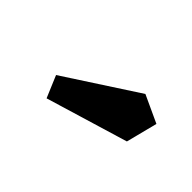

<svg xmlns="http://www.w3.org/2000/svg" viewBox="-30 -970 595 595"><g transform="rotate(45 268.0 -672.0)"><path d="M371.1 -784.7 460.9 -743.2 434.6 -640.1 164.1 -558.6 133.8 -630.4Z"/></g></svg>

Font: Black Ops One
Style: Regular
Weight: 400
Designer: James Grieshaber
Foundry: James Grieshaber
Version: Version 1.002